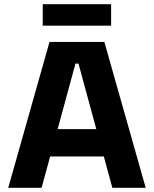

<svg xmlns="http://www.w3.org/2000/svg" viewBox="-20 -901 738 921"><path d="M19.5 0H179.5L220.5 -150.5H478L519 0H679L480.5 -700H217.5ZM185 -881V-778H513V-881ZM256.5 -281.5 342 -596H356.5L442 -281.5Z"/></svg>

Font: MCL Standard Bold
Style: Regular
Weight: 700
Designer: Květoslav Bartoš
Foundry: Florian Karsten
Version: Version 1.001;Glyphs 3.2.3 (3260)